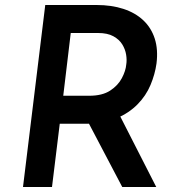

<svg xmlns="http://www.w3.org/2000/svg" viewBox="-20 -748 711 768"><path d="M366 -728Q426 -728 473.5 -712.5Q521 -697 553 -667Q585 -637 599 -593.5Q613 -550 606 -494Q600 -451 582 -408Q564 -365 530 -330.5Q496 -296 446 -274.5Q396 -253 325 -253H219L188 0H72L161 -728ZM337 -365Q389 -365 420.5 -385.5Q452 -406 467.5 -435.5Q483 -465 485 -490Q488 -508 484.5 -529.5Q481 -551 469 -570.5Q457 -590 433.5 -603Q410 -616 372 -616H263L233 -365ZM454 -296 605 0H469L315 -293Z"/></svg>

Font: Josefin Sans Thin SemiBold
Style: Italic
Weight: 600
Italic angle: -7°
Version: Version 2.000